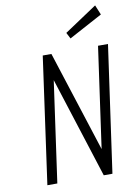

<svg xmlns="http://www.w3.org/2000/svg" viewBox="-98 -964 719 1026"><g transform="rotate(-10 262.0 -451.0)"><path d="M74 0H128L205 -547L380 0H427L524 -687H470L393 -140L217 -687H170ZM332 -751 514 -849 492 -902 315 -784Z"/></g></svg>

Font: Secuela Light
Style: Italic
Weight: 300
Italic angle: -8°
Designer: Fernando Haro
Foundry: deFharo
Version: Version 1.708